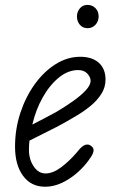

<svg xmlns="http://www.w3.org/2000/svg" viewBox="-20 -736 450 766"><path d="M160 9Q104 9 72 -34.5Q40 -78 40 -151Q40 -221 61.2 -285.5Q82.5 -350 119 -400.5Q155.5 -451 202.2 -480.2Q249 -509.5 300.5 -509.5Q347.5 -509.5 374.2 -485.5Q401 -461.5 401 -418.5Q401 -387 384 -360.8Q367 -334.5 341 -313.2Q315 -292 287.2 -275.5Q259.5 -259 237.5 -246.5Q208 -230 166.8 -209.8Q125.5 -189.5 97.5 -175Q96.5 -166 96 -156.8Q95.5 -147.5 95.5 -138Q95.5 -100 114.5 -72Q133.5 -44 161.5 -44Q191 -44 223.8 -68.5Q256.5 -93 287 -128.5Q306.5 -154 319.8 -158Q333 -162 342.5 -154.5Q349.5 -150 352.2 -143.2Q355 -136.5 350.8 -124.8Q346.5 -113 331.5 -93.5Q298 -49 251.8 -20Q205.5 9 160 9ZM109 -239Q130.5 -250.5 156 -263.5Q181.5 -276.5 204 -289Q239.5 -310 271 -332.2Q302.5 -354.5 322 -375.5Q341.5 -396.5 341.5 -414Q341.5 -428 328.5 -442.2Q315.5 -456.5 292 -456.5Q251.5 -456.5 214.8 -426.5Q178 -396.5 150.2 -347Q122.5 -297.5 109 -239ZM329 -623.5Q310.5 -623.5 298.8 -637Q287 -650.5 287 -670.5Q287 -688.5 298.5 -702.5Q310 -716.5 329 -716.5Q347.5 -716.5 360.5 -703.8Q373.5 -691 373.5 -670.5Q373.5 -651 360.8 -637.2Q348 -623.5 329 -623.5Z"/></svg>

Font: Edu VIC WA NT Hand
Style: Regular
Weight: 400
Designer: Tina and Corey Anderson, Eben Sorkin, Mirko Velimirovic
Foundry: Google for Education
Version: Version 1.000